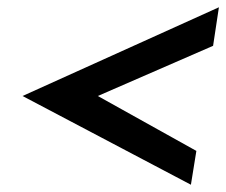

<svg xmlns="http://www.w3.org/2000/svg" viewBox="-20 -546 622 528"><path d="M42 -282 505 -38 520 -131 249 -282 566 -420 582 -526Z"/></svg>

Font: Charger Sport
Style: BlkExtObl
Weight: 900
Designer: Jasper
Foundry: Cannot Into Space Fonts
Version: Version 1.1